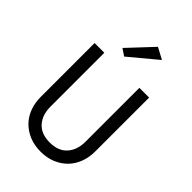

<svg xmlns="http://www.w3.org/2000/svg" viewBox="-280 -1068 1185 1185"><g transform="rotate(45 313.0 -475.0)"><path d="M75 -700V-230Q75 -178 91.5 -134Q108 -90 139.5 -58Q171 -26 215 -8Q259 10 313 10Q367 10 411 -8Q455 -26 486.5 -58Q518 -90 534.5 -134Q551 -178 551 -230V-700H466V-230Q466 -158 427 -114Q388 -70 313 -70Q238 -70 199 -114Q160 -158 160 -230V-700ZM443 -920 368 -960 218 -800 263 -770Z"/></g></svg>

Font: Jost* Book
Style: Regular
Weight: 400
Version: Version 3.000